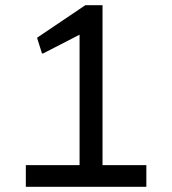

<svg xmlns="http://www.w3.org/2000/svg" viewBox="-20 -716 660 736"><path d="M541 -83V0H79V-83H285V-583L145 -511H141L123 -568V-572L307 -696H373V-83Z"/></svg>

Font: AmikoRegular
Style: Regular
Weight: 400
Designer: Pablo Impallari, Rodrigo Fuenzalida, Andres Torresi
Foundry: Impallari Type
Version: Version 1.000; ttfautohint (v1.3)